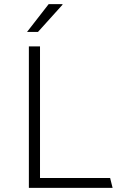

<svg xmlns="http://www.w3.org/2000/svg" viewBox="-20 -911 640 931"><path d="M120 0V-686H174V-48H514L526 0ZM111 -756 216 -891H283V-888L164 -756Z"/></svg>

Font: Chivo Mono Medium Thin
Style: Regular
Weight: 250
Monospace: yes
Version: Version 1.008